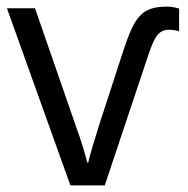

<svg xmlns="http://www.w3.org/2000/svg" viewBox="-20 -561 570 581"><path d="M193 0H297L427 -389C446 -445 457 -471 492 -471C503 -471 515 -469 522 -466V-535C512 -538 500 -541 486 -541C408 -541 387 -510 353 -407L282 -189C268 -144 252 -93 247 -69H244C239 -90 229 -126 209 -181L86 -536H1Z"/></svg>

Font: Noto Sans Mono Condensed
Style: Regular
Weight: 400
Width: 3
Designer: Monotype Design Team
Foundry: Monotype Imaging Inc.
Version: Version 2.014